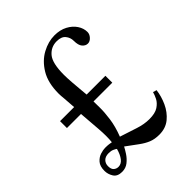

<svg xmlns="http://www.w3.org/2000/svg" viewBox="-194 -790 915 915"><g transform="rotate(-45 263.0 -333.0)"><path d="M486.8 -147.9Q482.4 -110.8 465.6 -74Q448.7 -37.1 419.2 -12.7Q389.6 11.7 346.2 11.7Q315.4 11.7 292.7 2.4Q270 -6.8 246.1 -24.4Q222.2 -42 187.5 -67.4Q181.2 -54.7 168.9 -35.9Q156.7 -17.1 138.7 -2.7Q120.6 11.7 95.7 11.7Q64.5 11.7 51.8 -8.5Q39.1 -28.8 39.1 -51.3Q39.1 -82.5 53.5 -98.9Q67.9 -115.2 86.7 -121.1Q105.5 -127 118.7 -127Q134.3 -127 144.3 -125.7Q154.3 -124.5 160.6 -123Q164.6 -160.6 160.6 -211.9Q156.7 -263.2 151.9 -322.3H57.1V-368.7H151.9Q149.9 -405.8 147.5 -429.7Q145 -453.6 145 -465.8Q145 -538.6 173.3 -585.2Q201.7 -631.8 243.7 -654.3Q285.6 -676.8 327.1 -676.8Q364.7 -676.8 392.3 -662.1Q419.9 -647.5 435.1 -624.5Q450.2 -601.6 450.2 -576.7Q450.2 -562 438.5 -549.1Q426.8 -536.1 412.6 -536.1Q397.5 -536.1 385.7 -549.6Q374 -563 374 -593.3Q374 -615.2 360.1 -632.3Q346.2 -649.4 314.5 -649.4Q276.4 -649.4 251.2 -619.9Q226.1 -590.3 226.1 -512.2Q226.1 -490.7 228.5 -458.7Q231 -426.8 233.4 -400.4Q235.8 -374 236.3 -368.7H362.8V-322.3H236.3Q236.3 -311 236.8 -280.5Q237.3 -250 231.4 -207Q225.6 -164.1 206.5 -114.7Q254.4 -99.1 292.5 -86.7Q330.6 -74.2 365.2 -74.2Q404.3 -74.2 425.3 -88.1Q446.3 -102.1 455.6 -120.6Q464.8 -139.2 468.3 -153.3ZM155.3 -83.5Q150.4 -87.4 139.6 -92.3Q128.9 -97.2 113.3 -97.2Q90.3 -97.2 78.6 -85.2Q66.9 -73.2 66.9 -55.2Q66.9 -34.7 76.9 -26.1Q86.9 -17.6 100.1 -17.6Q119.6 -17.6 133.5 -35.6Q147.5 -53.7 155.3 -83.5Z"/></g></svg>

Font: BabelStone Englisc
Style: Regular
Weight: 400
Designer: Andrew West
Foundry: BabelStone
Version: Version 1.000 June 24, 2023